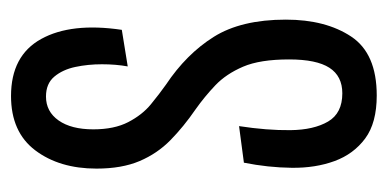

<svg xmlns="http://www.w3.org/2000/svg" viewBox="-202 -508 720 357"><g transform="rotate(-90 158.5 -330.0)"><path d="M159 10Q108 10 79 -11.5Q50 -33 37 -68.5Q24 -104 24.5 -148Q25 -192 34 -237L102 -246Q94 -194 94.5 -150.5Q95 -107 110.5 -80.5Q126 -54 163 -54Q195 -54 210.5 -78Q226 -102 226 -153Q226 -207 212.5 -238.5Q199 -270 178 -290Q157 -310 133 -327Q101 -349 76 -373.5Q51 -398 37 -431Q23 -464 23 -511Q23 -580 57 -625Q91 -670 158 -670Q233 -670 264 -614Q295 -558 281 -464L213 -453Q217 -475 217 -501Q217 -527 212 -550.5Q207 -574 194 -589.5Q181 -605 157 -605Q129 -605 112.5 -581.5Q96 -558 96 -517Q96 -478 109.5 -452Q123 -426 142.5 -410Q162 -394 179 -382Q236 -344 268 -293Q300 -242 300 -159Q300 -85 268.5 -37.5Q237 10 159 10Z"/></g></svg>

Font: Bricolage Grotesque 48pt Condensed Light
Style: Regular
Weight: 300
Width: 3
Designer: Mathieu Triay
Foundry: Atelier Triay
Version: Version 1.000; ttfautohint (v1.8.4.7-5d5b);gftools[0.9.32]